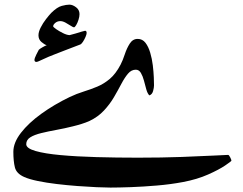

<svg xmlns="http://www.w3.org/2000/svg" viewBox="-20 -620 1068 843"><path d="M996.1 85.4Q996.1 87.9 968.8 106.4Q941.4 125 893.6 146.2Q845.7 167.5 783.7 179.2Q729.5 189.5 668.9 194.6Q608.4 199.7 554.2 201.7Q500 203.6 464.8 203.6Q442.4 203.6 404.1 201.9Q365.7 200.2 320.3 196.8Q274.9 193.4 229.5 188Q184.1 182.6 146.2 174.8Q108.4 167 86.4 157.2Q52.2 142.1 45.4 115Q38.6 87.9 38.6 46.4Q38.6 6.3 72 -36.9Q105.5 -80.1 161.6 -120.6Q217.8 -161.1 285.6 -193.8Q316.4 -208.5 347.2 -218Q377.9 -227.5 407.2 -239.7Q436.5 -252 462.4 -273.9Q488.3 -295.9 509.3 -335.9Q519 -354.5 527.8 -381.3Q536.6 -408.2 549.8 -428.7Q563 -449.2 584.5 -449.2Q605.5 -449.2 618.7 -432.1Q631.8 -415 639.6 -388.4Q647.5 -361.8 650.9 -333.3Q654.3 -304.7 655.3 -280.5Q656.2 -256.3 656.2 -245.1Q656.2 -235.4 652.1 -220.2Q647.9 -205.1 635.7 -201.2Q627.4 -209.5 622.3 -227.8Q617.2 -246.1 612.1 -265.9Q606.9 -285.6 598.6 -299.8Q590.3 -314 576.2 -314Q556.6 -314 542 -296.6Q527.3 -279.3 512.9 -252Q498.5 -224.6 480.5 -193.6Q462.4 -162.6 436.5 -134.8Q410.6 -106.9 373 -88.9Q356.4 -81.5 337.6 -75.7Q318.8 -69.8 300.3 -65.4Q263.7 -56.2 227.3 -49.6Q190.9 -43 160.9 -35.6Q130.9 -28.3 113 -17.1Q95.2 -5.9 95.2 13.2Q95.2 31.2 136 43Q176.8 54.7 246.3 61Q315.9 67.4 403.6 69.8Q491.2 72.3 585 72.3Q689.9 72.3 777.6 69.1Q865.2 65.9 920.2 63Q975.1 60.1 981.4 60.1Q985.4 60.1 990.7 70.8Q996.1 81.5 996.1 85.4ZM360.4 -475.1Q360.4 -469.2 355.5 -457.8Q350.6 -446.3 343.8 -436Q336.9 -425.8 331.5 -424.3Q326.2 -422.4 307.1 -415Q288.1 -407.7 264.6 -398.7Q241.2 -389.6 223.6 -382.8Q191.4 -370.6 168.2 -359.4Q145 -348.1 140.1 -348.1Q131.3 -348.1 131.3 -356.9Q131.3 -363.8 139.6 -380.6Q147.9 -397.5 150.4 -401.4Q154.8 -405.8 167.2 -412.8Q179.7 -419.9 185.1 -421.4Q175.3 -424.3 162.1 -435.5Q148.9 -446.8 148.9 -464.8Q148.9 -480 158.7 -499.3Q168.5 -518.6 181.9 -535.9Q195.3 -553.2 205.1 -563.5Q231 -588.9 251.2 -594.2Q271.5 -599.6 284.7 -599.6Q298.8 -599.6 314 -588.1Q329.1 -576.7 329.1 -558.1Q329.1 -546.9 324.7 -533.2Q320.3 -519.5 314.5 -509.8Q308.6 -500 304.7 -500Q301.3 -500 290.8 -506.8Q280.3 -513.7 267.8 -520.5Q255.4 -527.3 245.1 -527.3Q231.9 -527.3 222.7 -519.5Q213.4 -511.7 213.4 -504.4Q213.4 -501.5 226.1 -492.4Q238.8 -483.4 255.9 -474.9Q272.9 -466.3 285.6 -465.8Q296.9 -468.3 311.8 -472.9Q326.7 -477.5 338.9 -481.2Q351.1 -484.9 353.5 -484.9Q360.4 -484.9 360.4 -475.1Z"/></svg>

Font: Scheherazade New
Style: Bold
Weight: 700
Designer: SIL International
Foundry: SIL International
Version: Version 4.000